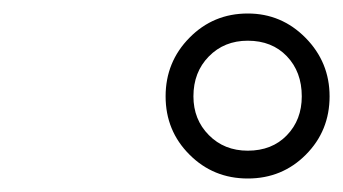

<svg xmlns="http://www.w3.org/2000/svg" viewBox="-20 -850 506 283"><path d="M345.2 -830.1Q395 -830.1 430.4 -794.2Q465.8 -758.3 465.8 -708Q465.8 -657.2 430.9 -622.1Q396 -586.9 345.2 -586.9Q294.4 -586.9 259.3 -622.1Q224.1 -657.2 224.1 -708Q224.1 -758.8 259.3 -794.4Q294.4 -830.1 345.2 -830.1ZM265.1 -708Q265.1 -673.8 287.8 -650.9Q310.5 -627.9 345.2 -627.9Q380.9 -627.9 402.8 -650.6Q424.8 -673.3 424.8 -708Q424.8 -744.1 402.8 -767.1Q380.9 -790 345.2 -790Q310.5 -790 287.8 -766.8Q265.1 -743.7 265.1 -708Z"/></svg>

Font: Libre Caslon Text
Style: Italic
Weight: 400
Italic angle: -25°
Designer: Pablo Impallari, Rodrigo Fuenzalida
Foundry: Pablo Impallari, Rodrigo Fuenzalida
Version: Version 1.002